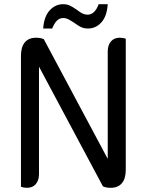

<svg xmlns="http://www.w3.org/2000/svg" viewBox="-20 -888 700 916"><path d="M80 3V-622Q80 -664 98.5 -686Q117 -708 152 -708Q174 -708 189 -701L494 -130V-643Q494 -672 509 -690Q524 -708 551 -708Q568 -708 580 -703V-78Q580 -36 561.5 -14Q543 8 508 8Q486 8 471 1L166 -570V-57Q166 -28 151 -10Q136 8 109 8Q93 8 80 3ZM281 -868Q299 -868 313 -861.5Q327 -855 347 -841Q362 -829 373.5 -823.5Q385 -818 398 -818Q432 -818 451 -868H494Q490 -810 463.5 -781Q437 -752 400 -752Q380 -752 365 -759.5Q350 -767 333 -780Q314 -792 304 -797Q294 -802 282 -802Q264 -802 251.5 -789.5Q239 -777 229 -752H186Q190 -809 217 -838.5Q244 -868 281 -868Z"/></svg>

Font: Thasadith
Style: Bold
Weight: 700
Designer: Cadson Demak Co.,Ltd.
Foundry: Cadson Demak Co.,Ltd.
Version: Version 1.000; ttfautohint (v1.6)